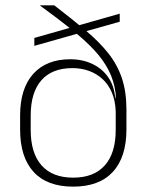

<svg xmlns="http://www.w3.org/2000/svg" viewBox="-20 -684 546 716"><path d="M253 12Q155.5 12 105.2 -43Q55 -98 55 -201V-253.5Q55 -354 104 -408.5Q153 -463 242 -463Q288.5 -463 325.2 -445.2Q362 -427.5 384.2 -395Q406.5 -362.5 409.5 -318L421 -317.5L411.5 -269Q410 -309 397 -339.2Q384 -369.5 362 -389.5Q340 -409.5 311.5 -419.8Q283 -430 250 -430Q174 -430 134.2 -384.5Q94.5 -339 94.5 -253.5V-199.5Q94.5 -113 135 -67.2Q175.5 -21.5 253 -21.5Q330 -21.5 370.8 -67.2Q411.5 -113 411.5 -199.5Q411.5 -225.5 411.5 -251Q411.5 -276.5 411.5 -303.5Q411 -312.5 411 -319.2Q411 -326 411.5 -334.5Q405.5 -382 385.5 -421.2Q365.5 -460.5 330.8 -497.8Q296 -535 245.8 -575Q195.5 -615 129 -663.5V-664H182.5Q249.5 -612.5 300 -570Q350.5 -527.5 384 -485.2Q417.5 -443 434.5 -392.5Q451.5 -342 451.5 -275V-201.5Q451.5 -98 400.8 -43Q350 12 253 12ZM108 -513V-542.5L426.5 -633V-603Z"/></svg>

Font: Anek Gujarati ExtraLight
Style: Regular
Weight: 250
Version: Version 1.003